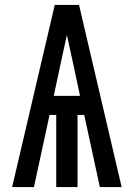

<svg xmlns="http://www.w3.org/2000/svg" viewBox="-20 -755 540 775"><path d="M29 0 201 -735H299L471 0H383L320 -291H293V0H207V-291H180L117 0ZM197 -368H303L277 -490Q270 -521 263.5 -552Q257 -583 250 -614Q243 -583 236.5 -552Q230 -521 223 -490Z"/></svg>

Font: Iosevka Bendy Medium
Style: Regular
Weight: 500
Monospace: yes
Designer: Belleve Invis
Foundry: Belleve Invis
Version: Version 30.1.2